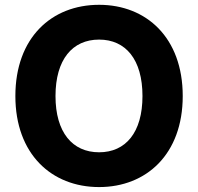

<svg xmlns="http://www.w3.org/2000/svg" viewBox="-20 -757 812 787"><path d="M386.2 9.8C580.1 9.8 729 -125 729 -363.3C729 -602.5 580.1 -737.3 386.2 -737.3C191.4 -737.3 43 -602.5 43 -363.3C43 -125.5 191.4 9.8 386.2 9.8ZM386.2 -132.8C276.9 -132.8 207.5 -214.4 207.5 -363.3C207.5 -513.2 276.9 -594.7 386.2 -594.7C495.1 -594.7 564 -513.2 564 -363.3C564 -213.9 495.1 -132.8 386.2 -132.8Z"/></svg>

Font: Raveo
Style: Bold
Weight: 700
Designer: Jakub Foglar, Rasmus Andersson (Inter)
Foundry: Jakubfoglar.com
Version: Version 1.100;Glyphs 3.2.3 (3260)